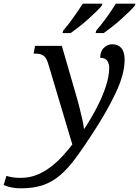

<svg xmlns="http://www.w3.org/2000/svg" viewBox="-182 -786 758 1046"><path d="M-68 240Q-121 240 -162 222L-147 172Q-135 176 -117.5 179.5Q-100 183 -69 183Q-20 183 21.5 165.5Q63 148 98 120.5Q133 93 161.5 61.5Q190 30 212 1L80 -441Q71 -471 55.5 -482.5Q40 -494 11 -494H1L9 -536H155L233 -266Q241 -240 250 -204Q259 -168 266.5 -135Q274 -102 275 -85H278Q316 -143 346.5 -202Q377 -261 395 -316.5Q413 -372 413 -417Q413 -438 402.5 -454.5Q392 -471 364 -471Q364 -507 384.5 -526Q405 -545 429 -545Q461 -545 479 -524Q497 -503 497 -461Q497 -383 449 -281Q401 -179 321 -57Q272 19 230.5 75Q189 131 147 167.5Q105 204 53.5 222Q2 240 -68 240ZM342 -619Q370 -651 398.5 -690.5Q427 -730 449 -766H556L553 -756Q543 -743 522.5 -723Q502 -703 477.5 -681Q453 -659 428 -639.5Q403 -620 383 -606H339ZM162 -619Q190 -651 218.5 -691.5Q247 -732 269 -766H376L373 -756Q363 -743 342.5 -723Q322 -703 297.5 -681Q273 -659 248 -639.5Q223 -620 203 -606H159Z"/></svg>

Font: NotoSerif-Italic
Style: Regular
Weight: 400
Italic angle: -12°
Designer: Monotype Design Team
Foundry: Monotype Imaging Inc.
Version: Version 2.007; ttfautohint (v1.8) -l 8 -r 50 -G 200 -x 14 -D